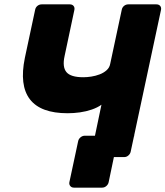

<svg xmlns="http://www.w3.org/2000/svg" viewBox="-20 -720 758 880"><path d="M448 140H319Q308 140 302 132.5Q296 125 298 115L338 -72Q340 -83 349 -90.5Q358 -98 369 -98H596L532 0H502L478 115Q476 125 467.5 132.5Q459 140 448 140ZM420 0Q409 0 403.5 -7.5Q398 -15 400 -25L445 -240Q427 -227 401 -218Q375 -209 346.5 -205Q318 -201 290 -201Q166 -201 117 -265Q68 -329 94 -455L141 -675Q143 -686 151.5 -693Q160 -700 171 -700H300Q311 -700 317 -693Q323 -686 321 -675L276 -463Q265 -413 284.5 -389.5Q304 -366 362 -366Q379 -366 398.5 -369Q418 -372 436.5 -379Q455 -386 468.5 -398Q482 -410 485 -427L538 -675Q540 -686 548.5 -693Q557 -700 568 -700H697Q708 -700 714 -693Q720 -686 718 -675L579 -25Q577 -15 568.5 -7.5Q560 0 549 0Z"/></svg>

Font: Rubik Light
Style: Bold Italic
Weight: 700
Italic angle: -12°
Version: Version 2.104